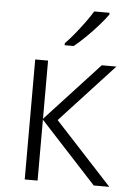

<svg xmlns="http://www.w3.org/2000/svg" viewBox="-54 -807 581 848"><g transform="rotate(5 236.5 -383.0)"><path d="M383 -532H448L210 -274L463 0H394L145 -270V0H88V-532H145V-274ZM397 -758Q382 -737 357.5 -709Q333 -681 305 -653.5Q277 -626 252 -606H212V-615Q231 -634 253 -661Q275 -688 295.5 -716Q316 -744 329 -766H397Z"/></g></svg>

Font: Noto Sans Light
Style: Regular
Weight: 300
Designer: Monotype Design Team
Foundry: Monotype Imaging Inc.
Version: Version 2.007